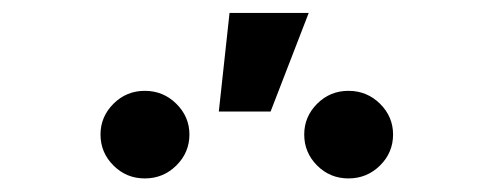

<svg xmlns="http://www.w3.org/2000/svg" viewBox="-20 -896 745 290"><path d="M310.5 -727.5 326.7 -876.5H446.3L388.7 -727.5ZM198.7 -626.5Q170.9 -626.5 151.4 -646Q131.8 -665.5 131.8 -692.9Q131.8 -719.7 151.4 -739.3Q170.9 -758.8 198.7 -758.8Q226.6 -758.8 246.3 -739.3Q266.1 -719.7 266.1 -692.9Q266.1 -665.5 246.3 -646Q226.6 -626.5 198.7 -626.5ZM506.3 -626.5Q478.5 -626.5 459 -646Q439.5 -665.5 439.5 -692.9Q439.5 -719.7 459 -739.3Q478.5 -758.8 506.3 -758.8Q534.2 -758.8 554 -739.3Q573.7 -719.7 573.7 -692.9Q573.7 -665.5 554 -646Q534.2 -626.5 506.3 -626.5Z"/></svg>

Font: Inter SemiBold
Style: Regular
Weight: 600
Designer: Rasmus Andersson
Foundry: rsms
Version: Version 4.001;git-9221beed3